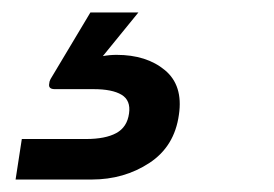

<svg xmlns="http://www.w3.org/2000/svg" viewBox="-20 -27 440 308"><path d="M5 261 15 196H118Q149 196 166.5 186.5Q184 177 187 155Q190 134 175 125Q160 116 130 116H68Q57 116 59 107Q59 104 61 100L125 -7H202L145 63Q156 61 167 61Q215 61 244.5 85.5Q274 110 267 157Q260 208 219.5 234.5Q179 261 127 261Z"/></svg>

Font: Host Grotesk Medium
Style: Italic
Weight: 500
Italic angle: -8°
Designer: Doğukan Karapınar based on Poppins by Indian Type Foundry, Jonny Pinhorn
Foundry: Element Type
Version: Version 1.001; ttfautohint (v1.8.4.7-5d5b)